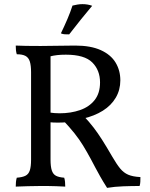

<svg xmlns="http://www.w3.org/2000/svg" viewBox="-20 -898 724 927"><path d="M497 9Q476 -24 463.5 -46.5Q451 -69 440.5 -88.5Q430 -108 418 -131Q399 -166 381 -195.5Q363 -225 339.5 -254.5Q316 -284 281 -321L307 -308Q281 -306 258.5 -306Q236 -306 217 -308V-355Q231 -353 243 -352Q255 -351 268 -351Q322 -351 366.5 -366.5Q411 -382 437 -415Q463 -448 463 -500Q463 -559 425.5 -596.5Q388 -634 298 -634Q275 -634 256.5 -632Q238 -630 219 -625L224 -636V-127Q224 -94 230 -75.5Q236 -57 250 -49.5Q264 -42 290 -40Q293 -31 294 -19.5Q295 -8 295 3Q274 2 251 1Q228 0 208 0Q188 0 176 0Q150 0 114 1Q78 2 56 3Q56 -8 57 -19Q58 -30 61 -40Q88 -42 103 -49.5Q118 -57 124 -75.5Q130 -94 130 -127V-549Q130 -582 124 -601Q118 -620 103 -628Q88 -636 61 -636Q58 -646 57 -656Q56 -666 56 -678Q71 -677 106 -676.5Q141 -676 176 -676Q217 -676 259 -677Q301 -678 343 -678Q418 -678 466.5 -656Q515 -634 538 -596Q561 -558 561 -510Q561 -464 539 -426.5Q517 -389 476.5 -363.5Q436 -338 380 -325L385 -337Q412 -308 432 -282Q452 -256 473 -223Q494 -190 523 -140Q544 -104 560.5 -84Q577 -64 599 -54.5Q621 -45 658 -43Q658 -31 657.5 -20.5Q657 -10 654 0Q616 0 575 1.5Q534 3 497 9ZM314 -732Q301 -732 292 -732.5Q283 -733 274 -737Q291 -772 305.5 -806Q320 -840 330 -871Q342 -874 354 -876Q366 -878 378 -878Q404 -878 425 -870Q398 -838 371.5 -805Q345 -772 314 -732Z"/></svg>

Font: Vollkorn
Style: Regular
Weight: 400
Designer: Friedrich Althausen
Foundry: Friedrich Althausen
Version: Version 4.104